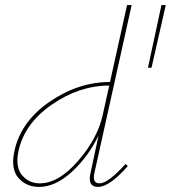

<svg xmlns="http://www.w3.org/2000/svg" viewBox="-20 -731 671 754"><path d="M497 -711 351 -53Q341 -11 371 -11Q404 -11 473 -87L482 -79Q410 3 365 3Q322 3 336 -54L367 -199Q327 -116 262.5 -56.5Q198 3 133 3Q84 3 53 -31.5Q22 -66 36 -135Q60 -252 173.5 -330.5Q287 -409 412 -409L479 -711ZM614 -711H631L575 -465H561ZM136 -11Q210 -11 286.5 -99Q363 -187 383 -278L409 -395Q291 -395 182.5 -319.5Q74 -244 52 -135Q40 -74 67 -42.5Q94 -11 136 -11Z"/></svg>

Font: EauTest Thin
Style: Italic
Weight: 250
Italic angle: -12°
Designer: Christian Thalmann (Catharsis Fonts)
Version: Version 0.001;PS 000.001;hotconv 1.0.88;makeotf.lib2.5.64775